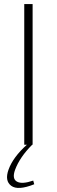

<svg xmlns="http://www.w3.org/2000/svg" viewBox="-20 -710 279 942"><path d="M143 176 148 194Q68 226 35 201.5Q2 177 22 122Q44 61 112 0H99V-690H140V0H138Q77 61 54 123Q38 167 63 181Q88 195 143 176Z"/></svg>

Font: Exo 2.0 Extra Light
Style: Regular
Weight: 250
Designer: Natanael Gama
Version: Version 1.001;PS 001.001;hotconv 1.0.70;makeotf.lib2.5.58329